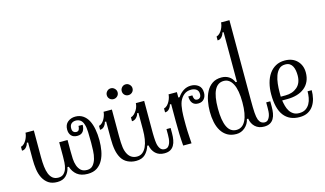

<svg xmlns="http://www.w3.org/2000/svg" viewBox="-95 -1121 2439 1442"><g transform="rotate(-15 1124.5 -400.0)"><path d="M448.2 -390.1Q426.8 -390.1 413.3 -378.2Q399.9 -366.2 399.9 -341.8Q399.9 -323.2 408.9 -314.7Q418 -306.2 430.2 -306.2Q446.8 -306.2 452.4 -318.6Q458 -331.1 458 -346.2H490.2Q490.2 -314.9 476.1 -295.4Q461.9 -275.9 430.2 -275.9Q399.9 -275.9 384 -293.9Q368.2 -312 368.2 -340.8Q368.2 -379.9 393.1 -399.9Q418 -419.9 452.1 -419.9Q485.8 -419.9 511 -403.1Q536.1 -386.2 551.5 -357.2Q566.9 -328.1 574.5 -287.6Q582 -247.1 582 -201.2Q582 -160.2 575 -120.6Q567.9 -81.1 551 -49.6Q534.2 -18.1 505.6 1Q477.1 20 433.1 20Q381.8 20 351.3 -3.9Q320.8 -27.8 308.1 -68.8H297.9Q290 -29.8 265.1 -4.9Q240.2 20 196.8 20Q154.8 20 128.4 2Q102.1 -16.1 86.4 -46.1Q70.8 -76.2 65.4 -114.5Q60.1 -152.8 60.1 -192.9V-324.2H49.8Q46.9 -307.1 33.4 -291.5Q20 -275.9 0 -275.9V-306.2Q15.1 -310.1 26.1 -321.5Q37.1 -333 44.4 -346.9Q51.8 -360.8 55.9 -375Q60.1 -389.2 60.1 -399.9H125V-192.9Q125 -151.9 128.9 -118.4Q132.8 -85 142.3 -61Q151.9 -37.1 168.9 -23.4Q186 -9.8 212.9 -9.8Q238.8 -9.8 253.9 -24.4Q269 -39.1 276.1 -60.5Q283.2 -82 284.7 -107.4Q286.1 -132.8 286.1 -154.8V-265.1H351.1V-176.8Q351.1 -148.9 352.5 -119.4Q354 -89.8 362.5 -65.4Q371.1 -41 387.9 -25.4Q404.8 -9.8 436 -9.8Q464.8 -9.8 481.4 -28.8Q498 -47.9 506.1 -76.4Q514.2 -105 515.6 -138.4Q517.1 -171.9 517.1 -200.2Q517.1 -245.1 515.6 -283Q514.2 -320.8 506.8 -341.8Q499 -368.2 483.4 -379.2Q467.8 -390.1 448.2 -390.1Z M982.9 -192.9Q982.9 -167 982.9 -148.4Q982.9 -129.9 983.9 -116Q984.9 -102.1 985.4 -91.6Q985.8 -81.1 987.8 -70.8Q991.7 -44.9 1003.9 -27.3Q1016.1 -9.8 1039.1 -9.8Q1056.2 -9.8 1066.2 -19.8Q1076.2 -29.8 1081.5 -44.9Q1086.9 -60.1 1088.4 -77.1Q1089.8 -94.2 1089.8 -108.9V-151.9H1122.1V-109.9Q1122.1 -83 1117.9 -59.6Q1113.8 -36.1 1103.3 -18.1Q1092.8 0 1075 10Q1057.1 20 1028.8 20Q986.8 20 960.9 -4.4Q935.1 -28.8 927.7 -68.8H918Q906.7 -30.8 880.9 -5.4Q855 20 809.1 20Q773.9 20 744.4 5.6Q714.8 -8.8 697.8 -37.1Q681.2 -64.9 674.1 -102.5Q667 -140.1 667 -192.9V-324.2H656.7Q653.8 -307.1 640.4 -291.5Q627 -275.9 606.9 -275.9V-306.2Q622.1 -310.1 633.1 -321.5Q644 -333 651.4 -346.9Q658.7 -360.8 662.8 -375Q667 -389.2 667 -399.9H731.9V-192.9Q731.9 -138.2 736.3 -106.2Q740.7 -74.2 753.9 -50.8Q765.1 -30.8 783 -20.3Q800.8 -9.8 823.7 -9.8Q849.1 -9.8 866.9 -23.9Q884.8 -38.1 896.2 -63Q907.7 -87.9 912.8 -120.8Q918 -153.8 918 -192.9V-324.2H907.7Q904.8 -307.1 889.9 -291.5Q875 -275.9 855 -275.9V-306.2Q870.1 -310.1 881.6 -321.5Q893.1 -333 901.6 -346.9Q910.2 -360.8 914.1 -375Q918 -389.2 918 -399.9H982.9ZM764.6 -556.2Q781.7 -556.2 794.4 -543.5Q807.1 -530.8 807.1 -514.2Q807.1 -496.1 794.4 -484.1Q781.7 -472.2 764.6 -472.2Q747.1 -472.2 734.9 -484.1Q722.7 -496.1 722.7 -514.2Q722.7 -530.8 734.9 -543.5Q747.1 -556.2 764.6 -556.2ZM880.9 -556.2Q897.9 -556.2 910.4 -543.5Q922.9 -530.8 922.9 -514.2Q922.9 -496.1 910.4 -484.1Q897.9 -472.2 880.9 -472.2Q862.8 -472.2 850.8 -484.1Q838.9 -496.1 838.9 -514.2Q838.9 -530.8 850.8 -543.5Q862.8 -556.2 880.9 -556.2Z M1237.3 -357.9H1247.1Q1267.1 -387.2 1293.2 -403.6Q1319.3 -419.9 1351.1 -419.9Q1384.3 -419.9 1408.7 -401.4Q1433.1 -382.8 1433.1 -342.8Q1433.1 -314 1416.7 -294.9Q1400.4 -275.9 1371.1 -275.9Q1341.3 -275.9 1326.4 -294.4Q1311.5 -313 1311.5 -346.2H1343.3Q1343.3 -331.1 1349.4 -318.6Q1355.5 -306.2 1372.1 -306.2Q1384.3 -306.2 1392.8 -314.7Q1401.4 -323.2 1401.4 -341.8Q1401.4 -366.2 1385.3 -378.2Q1369.1 -390.1 1344.2 -390.1Q1311.5 -390.1 1289.3 -372.1Q1267.1 -354 1254.4 -325.2Q1248.5 -311 1244.9 -291.5Q1241.2 -272 1239.7 -252.9Q1238.3 -233.9 1237.8 -218Q1237.3 -202.1 1237.3 -192.9Q1237.3 -164.1 1237.3 -142.6Q1237.3 -121.1 1238.3 -100.1Q1239.3 -79.1 1240.7 -55.7Q1242.2 -32.2 1244.1 0H1179.2Q1175.3 -46.9 1173.8 -93Q1172.4 -139.2 1172.4 -191.9V-324.2H1162.1Q1159.2 -307.1 1145.8 -291.5Q1132.3 -275.9 1112.3 -275.9V-306.2Q1127.4 -310.1 1138.4 -321.5Q1149.4 -333 1156.7 -346.9Q1164.1 -360.8 1168.2 -375Q1172.4 -389.2 1172.4 -399.9H1237.3Z M1758.3 -198.2Q1758.3 -134.8 1760.7 -99.4Q1763.2 -64 1771 -43Q1779.3 -24.9 1790.8 -17.3Q1802.2 -9.8 1815.9 -9.8Q1833 -9.8 1843 -21Q1853 -32.2 1858.2 -48.1Q1863.3 -64 1864.3 -80.6Q1865.2 -97.2 1865.2 -108.9V-151.9H1897V-109.9Q1897 -83 1893.1 -59.6Q1889.2 -36.1 1878.7 -18.1Q1868.2 0 1850.1 10Q1832 20 1804.2 20Q1762.2 20 1735.6 -4.4Q1709 -28.8 1703.1 -68.8H1692.9Q1685.1 -30.8 1656 -5.4Q1627 20 1588.9 20Q1547.9 20 1519 2.9Q1490.2 -14.2 1472.2 -43.7Q1454.1 -73.2 1446 -112.1Q1438 -150.9 1438 -194.8Q1438 -234.9 1445.6 -274.9Q1453.1 -314.9 1470.2 -347.4Q1487.3 -379.9 1516.1 -399.9Q1544.9 -419.9 1587.9 -419.9Q1620.1 -419.9 1645 -404.5Q1669.9 -389.2 1683.1 -357.9H1692.9V-744.1H1683.1Q1680.2 -727.1 1666.7 -711.4Q1653.3 -695.8 1633.3 -695.8V-726.1Q1647.9 -730 1658.9 -741.5Q1669.9 -752.9 1677.5 -766.8Q1685.1 -780.8 1689 -794.9Q1692.9 -809.1 1692.9 -819.8H1758.3ZM1598.1 -390.1Q1502.9 -390.1 1502.9 -201.2Q1502.9 -106.9 1526.1 -58.3Q1549.3 -9.8 1597.2 -9.8Q1644 -9.8 1668.5 -57.9Q1692.9 -106 1692.9 -199.2Q1692.9 -293 1668 -341.6Q1643.1 -390.1 1598.1 -390.1Z M1917 -200.2Q1917 -246.1 1927.5 -286.6Q1938 -327.1 1958.5 -356.7Q1979 -386.2 2009.5 -403.1Q2040 -419.9 2080.1 -419.9Q2140.1 -419.9 2175.5 -384Q2210.9 -348.1 2210.9 -292Q2210.9 -253.9 2197.5 -224.4Q2184.1 -194.8 2159.2 -174.8Q2134.3 -154.8 2100.1 -144.8Q2065.9 -134.8 2024.9 -134.8H1984.9Q1988.3 -112.8 1994.1 -90.8Q2000 -68.8 2011 -51Q2022 -33.2 2040 -21.5Q2058.1 -9.8 2085 -9.8Q2116.2 -9.8 2135.7 -22.9Q2155.3 -36.1 2166.7 -56.6Q2178.2 -77.1 2182.6 -102.5Q2187 -127.9 2187 -151.9H2219.2Q2219.2 -118.2 2211.7 -87.2Q2204.1 -56.2 2187.5 -32Q2170.9 -7.8 2144.5 6.1Q2118.2 20 2080.1 20Q2001 20 1959 -34.4Q1917 -88.9 1917 -200.2ZM1981.9 -165H2019Q2074.2 -165 2110.1 -196Q2146 -227.1 2146 -287.1Q2146 -305.2 2143.1 -323.5Q2140.1 -341.8 2132.6 -356.9Q2125 -372.1 2111.6 -381.1Q2098.1 -390.1 2076.2 -390.1Q2045.9 -390.1 2027.6 -372.1Q2009.3 -354 1999.3 -326.4Q1989.3 -298.8 1985.6 -264.9Q1981.9 -231 1981.9 -200.2Z"/></g></svg>

Font: Sevillana
Style: Regular
Weight: 400
Designer: Olga Umpeleva
Foundry: Brownfox
Version: Version 1.001